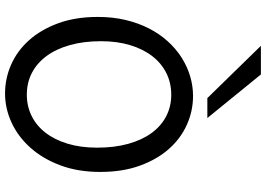

<svg xmlns="http://www.w3.org/2000/svg" viewBox="-165 -866 1043 753"><g transform="rotate(90 356.5 -489.5)"><path d="M654.3 -361.3Q654.3 -273.4 628.2 -204.1Q602.1 -134.8 558.8 -86.7Q515.6 -38.6 460.4 -13.2Q405.3 12.2 346.7 12.2Q287.6 12.2 233.4 -11.7Q179.2 -35.6 137.7 -82Q96.2 -128.4 71.3 -196Q46.4 -263.7 46.4 -351.6Q46.4 -410.2 58.3 -460.4Q70.3 -510.7 91.6 -552.2Q112.8 -593.8 142.1 -626Q171.4 -658.2 205.8 -680.2Q240.2 -702.1 278.6 -713.6Q316.9 -725.1 356.4 -725.1Q414.6 -725.1 468.5 -701.2Q522.5 -677.2 563.7 -630.9Q605 -584.5 629.6 -516.8Q654.3 -449.2 654.3 -361.3ZM559.1 -349.1Q559.1 -416.5 544.2 -470.5Q529.3 -524.4 502 -562Q474.6 -599.6 436.3 -619.6Q397.9 -639.6 351.6 -639.6Q305.2 -639.6 266.6 -620.4Q228 -601.1 200.2 -565.2Q172.4 -529.3 157 -478.3Q141.6 -427.2 141.6 -363.8Q141.6 -296.9 156.5 -243.2Q171.4 -189.5 199 -151.6Q226.6 -113.8 265.1 -93.5Q303.7 -73.2 351.6 -73.2Q396.5 -73.2 434.6 -92Q472.7 -110.8 500.2 -146.2Q527.8 -181.6 543.5 -232.9Q559.1 -284.2 559.1 -349.1ZM272 -991.2 442.9 -781.2H364.7L159.7 -991.2Z"/></g></svg>

Font: Andika FrenchTight
Style: Regular
Weight: 400
Designer: Victor Gaultney, Annie Olsen, Julie Remington, Don Collingsworth, Eric Hays, Becca Hirsbrunner
Foundry: SIL International
Version: Version 5.000 ; Dig1 Dig4Opn Dig7 LnSpcTght